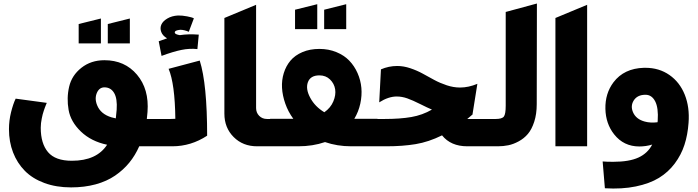

<svg xmlns="http://www.w3.org/2000/svg" viewBox="-20 -829 3956 1088"><path d="M68.8 -270 245.1 -246.1Q244.6 -245.1 240.7 -235.6Q236.8 -226.1 234.6 -220Q232.4 -213.9 228.3 -202.1Q224.1 -190.4 221.7 -180.2Q219.2 -169.9 216.6 -157.2Q213.9 -144.5 212.4 -131.3Q210.9 -118.2 210.9 -105Q210.9 -15.6 252.2 33.2Q293.5 82 387.2 82Q527.8 82 586.9 -8.8Q496.6 -27.8 438.5 -83.5Q380.4 -139.2 368.7 -206.3Q356.9 -273.4 371.8 -337.6Q386.7 -401.9 441.2 -444.8Q495.6 -487.8 571.8 -487.8Q687 -487.8 756.3 -405.8Q825.7 -323.7 815.9 -194.8Q814 -167.5 812 -154.8H907.2V0H769Q746.1 51.8 712.6 92.8Q679.2 133.8 632.3 166Q585.4 198.2 522 215.6Q458.5 232.9 382.8 232.9Q298.8 232.9 231.4 208Q164.1 183.1 120.6 138.9Q77.1 94.7 54 34.7Q30.8 -25.4 30.8 -97.2Q30.8 -145.5 42.7 -193.4Q54.7 -241.2 68.8 -270ZM571.8 -334Q543.5 -334 529.8 -304.7Q514.6 -271.5 530.3 -232.9Q550.3 -182.6 611.8 -164.1Q623.5 -160.6 636.2 -158.2Q640.1 -190.9 641.1 -207Q645.5 -270.5 626.7 -302.2Q607.9 -334 571.8 -334ZM425.8 -583V-692.9L551.8 -724.1V-583ZM590.8 -583V-692.9L715.8 -724.1V-583Z M838.4 -154.8H945.8Q963.9 -154.8 973.6 -155.8Q971.2 -354 935.5 -439L1111.8 -485.8Q1153.8 -353.5 1153.8 -60.1Q1062.5 0 956.5 0H838.4ZM895.5 -512.2 879.4 -595.2Q916.5 -608.9 926.8 -611.8Q901.4 -626.5 893.6 -648.2Q885.7 -669.9 894.3 -689.5Q902.8 -709 928.2 -724.1Q953.6 -739.3 988.8 -741.2Q1012.2 -741.7 1040.3 -736.3Q1068.4 -731 1078.6 -725.1L1049.8 -648.9Q1023.4 -660.2 1002.4 -660.2Q1001 -660.2 998 -659.7Q995.1 -659.2 993.7 -659.2Q970.2 -655.8 970.2 -645.5Q969.7 -635.7 993.2 -630.9Q996.1 -630.4 999.5 -629.9Q1044.9 -637.2 1106.4 -632.8L1098.6 -550.8Q1054.7 -555.7 1008.1 -546.1Q961.4 -536.6 895.5 -512.2Z M1251.5 -185.1V-727.1L1431.2 -801.8V-216.8Q1431.2 -190.4 1448.7 -172.6Q1466.3 -154.8 1493.2 -154.8H1602.1V0H1436.5Q1356.4 0 1304 -52.5Q1251.5 -105 1251.5 -185.1Z M1510.7 0V-155.8H1642.1Q1612.8 -195.8 1596.7 -241.7Q1580.6 -287.6 1578.1 -331.1Q1575.7 -374.5 1588.1 -414.8Q1600.6 -455.1 1626 -485.4Q1651.4 -515.6 1693.6 -533.7Q1735.8 -551.8 1790 -551.8Q1842.3 -551.8 1886.2 -533.7Q1930.2 -515.6 1959.2 -485.4Q1988.3 -455.1 2006.1 -414.8Q2023.9 -374.5 2027.8 -331.1Q2031.7 -287.6 2021.7 -241.7Q2011.7 -195.8 1987.8 -155.8H2119.1V0H1969.7Q1891.1 0 1821.8 -23.9Q1752.4 0 1669.9 0ZM1817.9 -192.9Q1853.5 -217.8 1868.9 -254.4Q1884.3 -291 1879.2 -323.2Q1874 -355.5 1850.1 -378.7Q1826.2 -401.9 1790 -401.9Q1738.8 -401.9 1724.6 -362.8Q1710.9 -324.7 1738.3 -274.4Q1765.1 -224.6 1817.9 -192.9ZM1651.9 -664.1V-773.9L1777.8 -805.2V-664.1ZM1816.9 -664.1V-773.9L1941.9 -805.2V-664.1Z M2047.9 -154.8H2158.7Q2247.6 -154.8 2310.8 -165.8Q2374 -176.8 2427.7 -208Q2403.8 -217.8 2361.1 -239.3Q2318.4 -260.7 2288.1 -271.5Q2257.8 -282.2 2228 -282.2Q2181.2 -282.2 2128.9 -249L2138.7 -436Q2183.1 -455.1 2231 -455.1Q2267.1 -455.1 2304.9 -442.4Q2342.8 -429.7 2375.2 -411.9Q2407.7 -394 2440.4 -376.2Q2473.1 -358.4 2511.5 -345.7Q2549.8 -333 2586.9 -333Q2634.8 -333 2685.1 -354L2657.7 -182.1L2658.7 -181.2Q2641.1 -165.5 2627.9 -154.8H2633.8H2726.1V0H2627.9Q2534.7 0 2484.9 -62Q2408.7 -24.4 2335.2 -12.2Q2261.7 0 2169.9 0H2047.9Z M2845.7 -761.2 3022.5 -809.1 3021.5 -238.8Q3021.5 -182.6 3007.3 -139.2Q2993.2 -95.7 2971.4 -70.1Q2949.7 -44.4 2919.4 -28.1Q2889.2 -11.7 2860.8 -5.9Q2832.5 0 2801.8 0H2657.7V-154.8H2788.6Q2824.7 -154.8 2835.2 -168.5Q2845.7 -182.1 2845.7 -230Z M3127.4 0V-727.1L3307.1 -801.8V0Z M3407.7 237.8 3395 85.9Q3417 87.9 3454.6 87.9Q3545.4 87.9 3597.9 63.7Q3650.4 39.6 3675.8 -9.8Q3640.1 1 3603 1Q3514.2 1 3460 -67.9Q3412.6 -127.9 3410.6 -211.9Q3408.7 -299.3 3456.5 -362.8Q3516.1 -441.4 3628.4 -444.8Q3632.8 -444.8 3637.7 -444.8Q3714.8 -444.8 3773.4 -404.1Q3832 -363.3 3860.4 -292.2Q3888.7 -221.2 3881.8 -132.8Q3877 -64.9 3858.6 -8.3Q3840.3 48.3 3803.7 97.4Q3767.1 146.5 3714.1 179Q3661.1 211.4 3583 227.5Q3504.9 243.7 3407.7 237.8ZM3637.7 -292Q3590.8 -292 3570.3 -258.3Q3552.2 -228 3566.9 -193.4Q3584 -153.3 3633.8 -140.1Q3665.5 -131.3 3706.1 -136.2Q3707 -139.2 3707 -145Q3711.9 -217.8 3692.6 -254.9Q3673.3 -292 3637.7 -292Z"/></svg>

Font: LT Superior Black
Style: Regular
Weight: 900
Designer: Daniel Lyons
Foundry: LyonsType
Version: Version 2.005